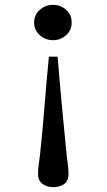

<svg xmlns="http://www.w3.org/2000/svg" viewBox="-20 -568 440 793"><path d="M263 150Q263 179 245 192Q227 205 200 205Q174 205 155.5 191.5Q137 178 137 150Q137 131 140 111.5Q143 92 145 73Q156 -28 164 -130.5Q172 -233 182 -334H218Q226 -233 235.5 -132Q245 -31 255 70Q257 90 260 110Q263 130 263 150ZM276 -475Q276 -443 253 -422.5Q230 -402 199 -402Q168 -402 144.5 -422.5Q121 -443 121 -475Q121 -507 144.5 -527.5Q168 -548 199 -548Q230 -548 253 -527.5Q276 -507 276 -475Z"/></svg>

Font: Kaisei Decol Medium
Style: Regular
Weight: 500
Designer: Font-Kai, 金井和夫
Foundry: KAZUO KANAI
Version: Version 5.003